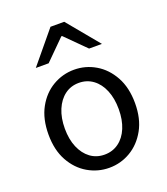

<svg xmlns="http://www.w3.org/2000/svg" viewBox="-137 -831 816 939"><g transform="rotate(-20 271.0 -361.5)"><path d="M271.2 12Q211.6 12 160.1 -18.1Q108.7 -48.1 77.3 -105Q45.9 -161.9 45.9 -242.4Q45.9 -323.5 77.3 -380.8Q108.7 -438 160.1 -468Q211.6 -498.1 271.2 -498.1Q330.7 -498.1 381.9 -468Q433 -438 464.7 -380.8Q496.4 -323.5 496.4 -242.4Q496.4 -161.9 464.7 -105Q433 -48.1 381.9 -18.1Q330.7 12 271.2 12ZM271.2 -56.5Q313 -56.5 344.8 -79.7Q376.6 -102.9 394 -144.8Q411.4 -186.7 411.4 -242.4Q411.4 -298.1 394 -340.3Q376.6 -382.6 344.8 -406.1Q313 -429.6 271.2 -429.6Q229.4 -429.6 197.9 -406.1Q166.4 -382.6 148.6 -340.3Q130.9 -298.1 130.9 -242.4Q130.9 -186.7 148.6 -144.8Q166.4 -102.9 197.9 -79.7Q229.4 -56.5 271.2 -56.5ZM99.1 -570 235.4 -734.7H306.9L443.2 -570H376.4L273.2 -672.8H269.2L165.9 -570Z"/></g></svg>

Font: Source Sans 3 VF
Style: Regular
Weight: 200
Designer: Paul D. Hunt
Foundry: Adobe
Version: Version 3.046;hotconv 1.0.118;makeotfexe 2.5.65603